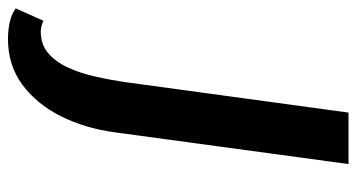

<svg xmlns="http://www.w3.org/2000/svg" viewBox="-336 -380 850 457"><g transform="rotate(90 88.5 -152.0)"><path d="M-46.5 253.5Q-69.5 253.5 -88.2 249Q-107 244.5 -119.5 235L-90 169Q-86 171.5 -78 173.5Q-70 175.5 -64.5 175.5Q-34 175.5 -13.2 158Q7.5 140.5 21.2 110.8Q35 81 43.2 43.8Q51.5 6.5 57 -33L128.5 -557H251L175.5 -1Q166 70 137 127.8Q108 185.5 61.8 219.5Q15.5 253.5 -46.5 253.5Z"/></g></svg>

Font: Merriweather Sans Medium
Style: Italic
Weight: 500
Italic angle: -7.5°
Designer: Eben Sorkin
Foundry: Eben Sorkin
Version: Version 2.001